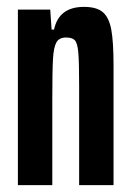

<svg xmlns="http://www.w3.org/2000/svg" viewBox="-20 -538 380 558"><path d="M32 -510H126L130 -452H137Q151 -518 224 -518Q261 -518 279 -502.5Q297 -487 303.5 -451.5Q310 -416 310 -347V0H210V-291Q210 -359 207.5 -386Q205 -413 197.5 -421Q190 -429 172 -429Q152 -429 144 -415Q136 -401 134 -366.5Q132 -332 132 -248V0H32Z"/></svg>

Font: Saira Ultra Condensed
Style: Bold
Weight: 700
Width: 1
Designer: Hector Gatti with collaboration of the Omnibus-Type team
Foundry: Omnibus-Type
Version: Version 1.001; ttfautohint (v1.8)